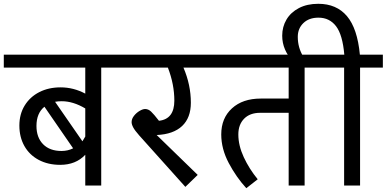

<svg xmlns="http://www.w3.org/2000/svg" viewBox="-40 -977 2036 1011"><path d="M613 -621H493V0H409V-162Q359 -109 277 -109Q213 -109 164 -135Q115 -161 88.5 -208Q62 -255 62 -316Q62 -376 90 -421.5Q118 -467 167 -492Q216 -517 279 -517Q347 -517 409 -484V-621H-20V-689H613ZM250 -441 394 -233Q407 -255 409 -258V-406Q345 -444 285 -444Q266 -444 250 -441ZM284 -182Q317 -182 345 -196L194 -415Q152 -381 152 -314Q152 -253 187 -217.5Q222 -182 284 -182Z M1083 -621H926Q965 -530 965 -436Q965 -357 919 -313.5Q873 -270 785 -266L1001 -56L936 7L693 -264Q670 -290 661.5 -306Q653 -322 653 -334Q653 -351 665.5 -367Q678 -383 695 -393Q712 -403 724 -403Q741 -403 755.5 -389.5Q770 -376 797 -341Q878 -350 878 -447Q878 -533 844 -621H573V-689H1083Z M1684 -621H1564V0H1480V-383H1330Q1276 -383 1245.5 -352Q1215 -321 1215 -269Q1215 -211 1243.5 -149.5Q1272 -88 1317 -33L1257 14Q1204 -44 1164.5 -118.5Q1125 -193 1125 -269Q1125 -355 1181.5 -406.5Q1238 -458 1333 -458H1480V-621H1043V-689H1684Z M1976 -621H1856V0H1772V-621H1655V-689H1773Q1764 -794 1729.5 -839Q1695 -884 1637 -884Q1587 -884 1557.5 -855.5Q1528 -827 1528 -783Q1528 -726 1557 -679L1498 -661Q1475 -683 1460.5 -717Q1446 -751 1446 -789Q1446 -836 1468.5 -874Q1491 -912 1534 -934.5Q1577 -957 1636 -957Q1732 -957 1787 -892Q1842 -827 1855 -689H1976Z"/></svg>

Font: FiraGOUPP
Style: Medium
Weight: 400
Designer: bBox Type
Foundry: bBox Type GmbH
Version: Version 1.001